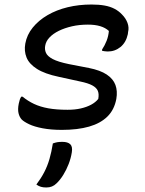

<svg xmlns="http://www.w3.org/2000/svg" viewBox="-20 -564 640 850"><path d="M385 -544Q418 -544 443 -539.5Q468 -535 487 -525Q506 -515 520 -500Q537 -483 544.5 -462.5Q552 -442 547 -422L546 -413Q538 -376 513.5 -356Q489 -336 457 -336Q450 -336 444 -337Q438 -338 432 -339V-345Q444 -363 452 -383.5Q460 -404 462 -427Q447 -441 424 -448Q401 -455 369 -455Q331 -455 298.5 -447.5Q266 -440 240.5 -427.5Q215 -415 199 -398Q183 -381 180 -361Q177 -345 183.5 -330Q190 -315 213.5 -302.5Q237 -290 286 -280L374 -263Q424 -253 452.5 -234Q481 -215 491 -188Q501 -161 495 -126Q486 -78 455.5 -48Q425 -18 374.5 -3.5Q324 11 254 11Q206 11 169 4Q132 -3 109 -14Q86 -25 76 -35Q66 -46 62 -63Q58 -80 63 -105Q65 -115 67.5 -122.5Q70 -130 74 -136H80Q103 -117 130.5 -104Q158 -91 194 -84.5Q230 -78 279 -78Q312 -78 338 -84Q364 -90 383.5 -100.5Q403 -111 415 -126Q419 -148 413 -162Q407 -176 388.5 -186Q370 -196 336 -203L240 -224Q178 -237 143.5 -259Q109 -281 97.5 -309.5Q86 -338 92 -371Q99 -410 125 -442Q151 -474 190.5 -497Q230 -520 279.5 -532Q329 -544 385 -544ZM214 71Q225 67 234 65.5Q243 64 256 64Q280 64 291 74.5Q302 85 298 110Q294 136 284 162Q274 188 260 210.5Q246 233 230 248Q221 257 210 261.5Q199 266 185 266Q171 266 161 263Q151 260 141 253Q162 225 176 198Q190 171 199 140Q208 109 214 71Z"/></svg>

Font: Rec Mono Duotone
Style: Italic
Weight: 400
Italic angle: -10°
Monospace: yes
Version: Version 1.085; ttfautohint (v1.8.4.7-5d5b)